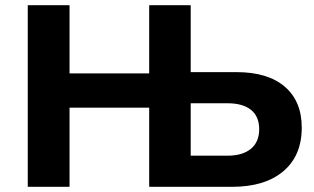

<svg xmlns="http://www.w3.org/2000/svg" viewBox="-20 -720 1211 740"><path d="M1143 -228Q1143 -120 1072 -60Q1001 0 875 0H555V-305H248V0H87V-700H248V-437H555V-700H715V-442H892Q1012 -442 1077.5 -386Q1143 -330 1143 -228ZM979 -222Q979 -271 947.5 -296.5Q916 -322 857 -322H715V-120H857Q915 -120 947 -146.5Q979 -173 979 -222Z"/></svg>

Font: mBank
Style: Bold
Weight: 700
Designer: Julieta Ulanovsky
Foundry: Julieta Ulanovsky
Version: Version 7.200